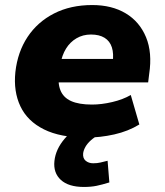

<svg xmlns="http://www.w3.org/2000/svg" viewBox="-20 -535 653 762"><path d="M323 11Q220 11 154.5 -21.5Q89 -54 61 -113Q33 -172 41 -249Q50 -329 89.5 -388.5Q129 -448 194.5 -481.5Q260 -515 346 -515Q424 -515 479 -482Q534 -449 559.5 -387.5Q585 -326 572 -241L568 -208H186L201 -301H439L427 -286Q432 -322 424 -347Q416 -372 395 -385Q374 -398 341 -398Q309 -398 283.5 -383Q258 -368 242 -342Q226 -316 220 -281L215 -252Q208 -207 219.5 -177.5Q231 -148 262 -134Q293 -120 345 -120Q383 -120 425.5 -130Q468 -140 499 -158L533 -41Q489 -14 433.5 -1.5Q378 11 323 11ZM313 207Q252 207 221.5 179Q191 151 196 104Q201 57 237 15Q273 -27 326 -49L373 0Q355 9 341 21.5Q327 34 319.5 47Q312 60 310 73Q308 93 320 103Q332 113 350 113Q366 113 378.5 110Q391 107 407 103L414 189Q385 198 363 202.5Q341 207 313 207Z"/></svg>

Font: Nunito Sans 8pt Black
Style: Italic
Weight: 900
Italic angle: -9°
Version: Version 3.101;gftools[0.9.27]